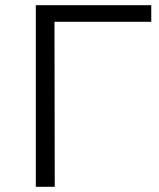

<svg xmlns="http://www.w3.org/2000/svg" viewBox="-20 -720 612 740"><path d="M118 0V-700H563V-636H190L191 0Z"/></svg>

Font: Montserrat
Style: Regular
Weight: 400
Designer: Julieta Ulanovsky
Foundry: Julieta Ulanovsky
Version: Version 9.000; ttfautohint (v1.8.4.7-5d5b)